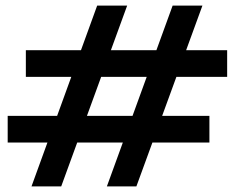

<svg xmlns="http://www.w3.org/2000/svg" viewBox="-20 -667 839 687"><path d="M468 0H362.4L597.7 -647H704.3ZM199 0H92.7L327.7 -647H435ZM72.5 -487.4H792.8V-392H72.5ZM7.5 -252.5H729.3V-157.1H7.5Z"/></svg>

Font: BioRhyme ExtraBold
Style: Regular
Weight: 800
Designer: Aoife Mooney
Foundry: Aoife Mooney Type
Version: Version 1.600;gftools[0.9.33]